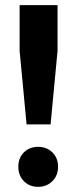

<svg xmlns="http://www.w3.org/2000/svg" viewBox="-20 -715 280 744"><path d="M56 -695H203V-518L176 -233H83L56 -518ZM128 -146Q161 -146 183 -124.5Q205 -103 205 -69Q205 -35 183 -13Q161 9 128 9Q94 9 72.5 -13Q51 -35 51 -69Q51 -103 72.5 -124.5Q94 -146 128 -146Z"/></svg>

Font: Alexandria SemiBold
Style: Regular
Weight: 600
Designer: Mohamed Gaber
Foundry: Kief Type Foundry
Version: Version 5.100